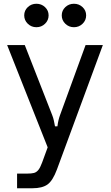

<svg xmlns="http://www.w3.org/2000/svg" viewBox="-20 -793 589 1023"><path d="M71 210V132H123Q148 132 161 128.5Q174 125 184 113Q194 101 204 74L234 -8L18 -553H112L258 -180Q264 -165 267 -150.5Q270 -136 273 -120H286Q290 -153 300 -180L436 -553H528L283 111Q261 170 233 190Q205 210 153 210ZM109 -711Q109 -737 128 -755Q147 -773 174 -773Q201 -773 220 -755Q239 -737 239 -711Q239 -685 220 -666.5Q201 -648 174 -648Q147 -648 128 -666.5Q109 -685 109 -711ZM309 -711Q309 -737 328 -755Q347 -773 374 -773Q401 -773 420 -755Q439 -737 439 -711Q439 -685 420 -666.5Q401 -648 374 -648Q347 -648 328 -666.5Q309 -685 309 -711Z"/></svg>

Font: Open Sauce Sans
Style: Regular
Weight: 400
Designer: Alfredo Marco Pradil
Foundry: Creative Sauce Fz LLC
Version: Version 1.477